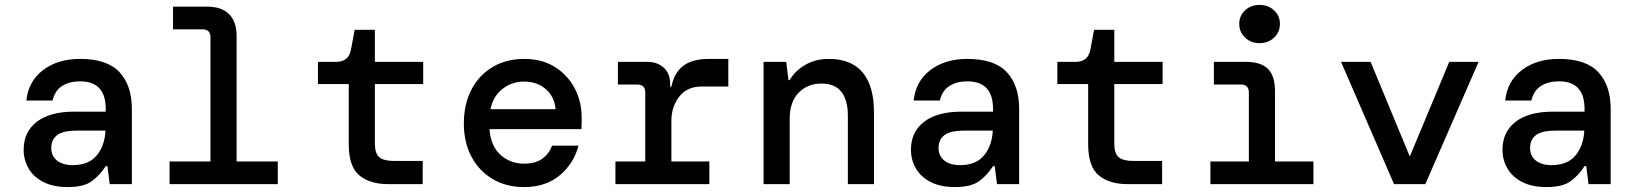

<svg xmlns="http://www.w3.org/2000/svg" viewBox="-20 -747 6640 779"><path d="M255 12Q196 12 156 -8.5Q116 -29 96 -63.5Q76 -98 76 -139Q76 -212 129.5 -253Q183 -294 281 -294H409V-305Q409 -417 305 -417Q262 -417 232.5 -398.5Q203 -380 193 -339H87Q95 -417 154.5 -462.5Q214 -508 305 -508Q415 -508 465 -454Q515 -400 515 -305V0H425L416 -73H409Q387 -38 354 -13Q321 12 255 12ZM275 -77Q340 -77 372.5 -116.5Q405 -156 408 -217H292Q235 -217 211.5 -198.5Q188 -180 188 -147Q188 -114 211.5 -95.5Q235 -77 275 -77Z M668 0V-92H834V-595Q834 -628 802 -628H682V-720H821Q879 -720 909.5 -689.5Q940 -659 940 -601V-92H1107V0Z M1554 0Q1481 0 1438 -35.5Q1395 -71 1395 -162V-406H1270V-496H1344Q1395 -496 1404 -546L1419 -626H1501V-496H1697V-406H1501V-164Q1501 -125 1518.5 -109.5Q1536 -94 1579 -94H1695V0Z M2106 12Q2034 12 1979 -20.5Q1924 -53 1893 -111Q1862 -169 1862 -246Q1862 -324 1892.5 -383Q1923 -442 1978.5 -475Q2034 -508 2107 -508Q2179 -508 2231 -475.5Q2283 -443 2311.5 -389Q2340 -335 2340 -270Q2340 -260 2340 -248.5Q2340 -237 2339 -223H1966Q1971 -154 2011 -118.5Q2051 -83 2105 -83Q2152 -83 2179.5 -102.5Q2207 -122 2220 -156H2327Q2309 -85 2252 -36.5Q2195 12 2106 12ZM2106 -416Q2057 -416 2019 -386.5Q1981 -357 1970 -304H2234Q2230 -354 2195 -385Q2160 -416 2106 -416Z M2477 0V-92H2598V-371Q2598 -404 2566 -404H2487V-496H2606Q2647 -496 2673 -472.5Q2699 -449 2699 -407V-395H2704Q2715 -451 2751.5 -479.5Q2788 -508 2858 -508H2935V-396H2827Q2768 -396 2736 -355Q2704 -314 2704 -257V-92H2858V0Z M3078 0V-496H3170L3179 -422H3184Q3204 -458 3246 -483Q3288 -508 3343 -508Q3434 -508 3480 -453Q3526 -398 3526 -291V0H3420V-278Q3420 -340 3394 -374Q3368 -408 3312 -408Q3257 -408 3220.5 -371Q3184 -334 3184 -264V0Z M3855 12Q3796 12 3756 -8.5Q3716 -29 3696 -63.5Q3676 -98 3676 -139Q3676 -212 3729.5 -253Q3783 -294 3881 -294H4009V-305Q4009 -417 3905 -417Q3862 -417 3832.5 -398.5Q3803 -380 3793 -339H3687Q3695 -417 3754.5 -462.5Q3814 -508 3905 -508Q4015 -508 4065 -454Q4115 -400 4115 -305V0H4025L4016 -73H4009Q3987 -38 3954 -13Q3921 12 3855 12ZM3875 -77Q3940 -77 3972.5 -116.5Q4005 -156 4008 -217H3892Q3835 -217 3811.5 -198.5Q3788 -180 3788 -147Q3788 -114 3811.5 -95.5Q3835 -77 3875 -77Z M4554 0Q4481 0 4438 -35.5Q4395 -71 4395 -162V-406H4270V-496H4344Q4395 -496 4404 -546L4419 -626H4501V-496H4697V-406H4501V-164Q4501 -125 4518.5 -109.5Q4536 -94 4579 -94H4695V0Z M5090 -572Q5055 -572 5031.5 -594.5Q5008 -617 5008 -650Q5008 -683 5031.5 -705Q5055 -727 5090 -727Q5126 -727 5149.5 -705Q5173 -683 5173 -650Q5173 -617 5149.5 -594.5Q5126 -572 5090 -572ZM4891 0V-92H5047V-371Q5047 -404 5015 -404H4905V-496H5034Q5096 -496 5124.5 -467.5Q5153 -439 5153 -377V-92H5309V0Z M5636 0 5421 -496H5541L5700 -112L5860 -496H5979L5763 0Z M6255 12Q6196 12 6156 -8.5Q6116 -29 6096 -63.5Q6076 -98 6076 -139Q6076 -212 6129.5 -253Q6183 -294 6281 -294H6409V-305Q6409 -417 6305 -417Q6262 -417 6232.5 -398.5Q6203 -380 6193 -339H6087Q6095 -417 6154.5 -462.5Q6214 -508 6305 -508Q6415 -508 6465 -454Q6515 -400 6515 -305V0H6425L6416 -73H6409Q6387 -38 6354 -13Q6321 12 6255 12ZM6275 -77Q6340 -77 6372.5 -116.5Q6405 -156 6408 -217H6292Q6235 -217 6211.5 -198.5Q6188 -180 6188 -147Q6188 -114 6211.5 -95.5Q6235 -77 6275 -77Z"/></svg>

Font: DM Mono Medium
Style: Regular
Weight: 500
Designer: Colophon Foundry
Foundry: Colophon Foundry
Version: Version 1.000; ttfautohint (v1.8.2.53-6de2)